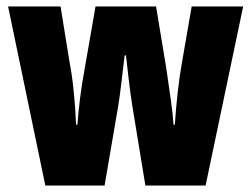

<svg xmlns="http://www.w3.org/2000/svg" viewBox="-20 -573 776 593"><path d="M389 -244Q383 -281 378 -324Q373 -367 369 -402H365Q360 -362 355 -318.5Q350 -275 345 -245L303 0H120L5 -553H167L195 -380Q203 -339 208 -287.5Q213 -236 215 -188H219Q222 -227 227.5 -271.5Q233 -316 243 -369L275 -553H462L493 -366Q501 -312 507.5 -265.5Q514 -219 516 -188H520Q523 -235 528.5 -285Q534 -335 542 -380L572 -553H731L615 0H429Z"/></svg>

Font: Noto Sans Sinhala UI ExtraCondensed Black
Style: Regular
Weight: 900
Width: 2
Designer: Jelle Bosma - Monotype Design Team
Foundry: Monotype Imaging Inc.
Version: Version 2.006; ttfautohint (v1.8.4.7-5d5b)